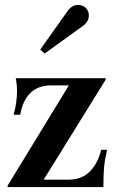

<svg xmlns="http://www.w3.org/2000/svg" viewBox="-20 -758 464 778"><path d="M11 -6 259 -412H187Q134 -412 102.5 -380.5Q71 -349 62 -293H35Q49 -340 49 -392Q49 -414 44 -441H408V-435L157 -30H257Q312 -30 344.5 -63.5Q377 -97 390 -151H414Q405 -114 402 -82.5Q399 -51 399 -9V0H11ZM143 -557 253 -712Q271 -738 296 -738Q316 -738 328 -725.5Q340 -713 340 -696Q340 -670 316 -653L161 -541Z"/></svg>

Font: Ibarra Real Nova
Style: Bold
Weight: 700
Designer: Jose Maria Ribagorda & Octavio Pardo
Foundry: Jose Maria Ribagorda
Version: Version 1.014